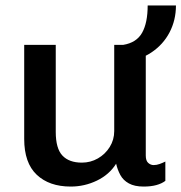

<svg xmlns="http://www.w3.org/2000/svg" viewBox="-20 -676 667 706"><path d="M240 10Q161 10 115 -33.5Q69 -77 69 -165V-511H185V-191Q185 -130 209.5 -104Q234 -78 281 -78Q313 -78 340 -93.5Q367 -109 383.5 -135.5Q400 -162 400 -194V-511H516V-104Q516 -85 525 -77Q534 -69 545 -69Q556 -69 567 -73Q578 -77 588 -82V-11Q575 -1 555 4.5Q535 10 508 10Q475 10 454 -1.5Q433 -13 422.5 -32.5Q412 -52 407 -74Q382 -34 336.5 -12Q291 10 240 10ZM433 -447V-511Q482 -519 502.5 -555.5Q523 -592 523 -656H627Q627 -602 603.5 -557Q580 -512 536.5 -483Q493 -454 433 -447Z"/></svg>

Font: Chivo Medium Medium
Style: Regular
Weight: 500
Version: Version 2.002